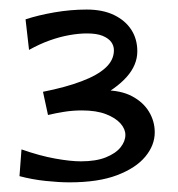

<svg xmlns="http://www.w3.org/2000/svg" viewBox="-20 -850 372 402"><path d="M80.5 -609.2 70 -657.8Q117.5 -667.2 150.6 -679.8Q183.8 -692.2 201.1 -708.2Q218.5 -724.2 218.5 -744.8Q218.5 -754.2 212.9 -762Q207.2 -769.8 195 -774.9Q182.8 -780 162 -780Q145.2 -780 125.4 -776.5Q105.5 -773 84.1 -765.4Q62.8 -757.8 40.8 -745.5L33.5 -809.5Q59.8 -818.2 93.9 -824.1Q128 -830 161.5 -830Q195.2 -830 218.9 -818.5Q242.5 -807 255 -787.6Q267.5 -768.2 267.5 -742.5Q267.5 -713.8 245 -688.6Q222.5 -663.5 180.8 -642.9Q139 -622.2 80.5 -609.2ZM125.2 -468.2Q103.5 -468.2 75.2 -471.2Q47 -474.2 20.8 -481.2L25 -537.2Q63.2 -523.8 95.4 -518Q127.5 -512.2 149.5 -512.2Q180.8 -512.2 201.5 -520.5Q222.2 -528.8 232.4 -541.5Q242.5 -554.2 242.5 -567.5Q242.5 -579.8 232.4 -591.4Q222.2 -603 202 -610.9Q181.8 -618.8 151.5 -618.8Q132 -618.8 113.6 -615.8Q95.2 -612.8 84.2 -610L128.8 -652Q148.2 -656 165.1 -658.5Q182 -661 197.5 -661Q233 -661 256.5 -648.5Q280 -636 292 -616Q304 -596 304 -573Q304 -545.8 284.2 -522Q264.5 -498.2 225.1 -483.2Q185.8 -468.2 125.2 -468.2Z"/></svg>

Font: Marhey Light
Style: Regular
Weight: 300
Designer: Nur Syamsi & Bustanul Arifin
Foundry: Namelatype
Version: Version 1.000